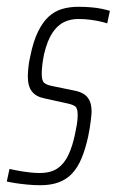

<svg xmlns="http://www.w3.org/2000/svg" viewBox="-35 -538 344 566"><path d="M84 8Q64 8 44 6Q24 4 8.5 1.5Q-7 -1 -15 -3L-7 -40Q-2 -39 7 -37Q16 -35 28.5 -33Q41 -31 55 -29.5Q69 -28 82 -28Q115 -28 135 -42Q155 -56 167 -82Q179 -108 186 -142Q189 -156 191.5 -170.5Q194 -185 194 -199Q194 -220 186 -225Q178 -230 164 -233L96 -248Q71 -253 59 -268.5Q47 -284 47 -313Q47 -321 48.5 -337.5Q50 -354 54 -371Q63 -416 77 -444.5Q91 -473 108.5 -489Q126 -505 148 -511.5Q170 -518 196 -518Q215 -518 233 -516.5Q251 -515 265 -512Q279 -509 289 -506L281 -469Q276 -471 263.5 -474Q251 -477 233.5 -479.5Q216 -482 196 -482Q173 -482 154 -473Q135 -464 120 -442Q105 -420 95 -379Q91 -359 89.5 -345Q88 -331 88 -321Q88 -300 95 -294Q102 -288 116 -285L184 -271Q200 -268 211 -261.5Q222 -255 228.5 -242.5Q235 -230 235 -208Q235 -203 232.5 -181.5Q230 -160 225 -136Q217 -99 205.5 -71.5Q194 -44 177.5 -26.5Q161 -9 138 -0.5Q115 8 84 8Z"/></svg>

Font: Saira UltraCondensed ExtraLight
Style: Italic
Weight: 250
Width: 1
Italic angle: -12°
Designer: Hector Gatti with collaboration of the Omnibus-Type team
Foundry: Omnibus-Type
Version: Version 1.101